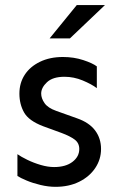

<svg xmlns="http://www.w3.org/2000/svg" viewBox="-20 -723 458 758"><path d="M199.2 14.6Q170.9 14.6 140.1 7.3Q109.4 0 85 -10.3Q60.5 -20.5 48.8 -28.3V-114.3Q62.5 -104.5 87.4 -92.3Q112.3 -80.1 140.6 -71.8Q168.9 -63.5 193.4 -63.5Q239.3 -63.5 266.1 -84Q293 -104.5 293 -134.8Q293 -158.2 274.9 -171.9Q256.8 -185.5 222.7 -198.2L150.4 -224.6Q93.8 -246.1 75.2 -278.8Q56.6 -311.5 56.6 -353.5Q56.6 -395.5 77.6 -427.7Q98.6 -460 137.7 -479Q176.8 -498 228.5 -498Q271.5 -498 308.6 -485.8Q345.7 -473.6 362.3 -460.9V-375Q341.8 -390.6 306.6 -405.3Q271.5 -419.9 234.4 -419.9Q188.5 -419.9 165.5 -398.4Q142.6 -377 142.6 -353.5Q142.6 -335 155.8 -315.9Q168.9 -296.9 202.1 -285.2L284.2 -255.9Q332 -239.3 355.5 -208Q378.9 -176.8 378.9 -134.8Q378.9 -93.8 356 -59.6Q333 -25.4 292.5 -5.4Q252 14.6 199.2 14.6ZM175.8 -571.3 283.2 -703.1H394.5L255.9 -571.3Z"/></svg>

Font: Sen
Style: Regular
Weight: 400
Designer: Kosal Sen, Philatype
Foundry: Philatype
Version: Version 2.000;gftools[0.9.31]